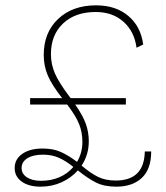

<svg xmlns="http://www.w3.org/2000/svg" viewBox="-20 -690 623 720"><path d="M547 -122Q547 -56 512 -23Q477 10 416 10Q371 10 340 -5.5Q309 -21 272 -51Q247 -23 211 -6.5Q175 10 132 10Q88 10 61.5 -9Q35 -28 35 -60Q35 -93 63.5 -113Q92 -133 140 -133Q180 -133 208.5 -120Q237 -107 269 -83Q289 -117 289 -158Q289 -194 276.5 -225Q264 -256 232 -298H93V-322H213Q174 -372 159 -407.5Q144 -443 144 -484Q144 -568 198 -619Q252 -670 340 -670Q414 -670 461 -630.5Q508 -591 517 -523L492 -511Q484 -572 443 -608.5Q402 -645 339 -645Q262 -645 216.5 -602Q171 -559 171 -487Q171 -449 186 -414.5Q201 -380 241 -327L245 -322H452V-298H262Q290 -258 301.5 -226.5Q313 -195 313 -160Q313 -110 286 -69Q319 -41 347 -27Q375 -13 414 -13Q521 -13 523 -122ZM255 -64Q228 -86 201.5 -98Q175 -110 141 -110Q104 -110 82.5 -96.5Q61 -83 61 -60Q61 -38 81 -25Q101 -12 134 -12Q172 -12 203 -25.5Q234 -39 255 -64Z"/></svg>

Font: Work Sans ExtraLight
Style: Regular
Weight: 280
Designer: Wei Huang
Foundry: Wei Huang
Version: Version 1.500